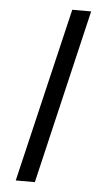

<svg xmlns="http://www.w3.org/2000/svg" viewBox="-52 -739 442 792"><g transform="rotate(5 168.5 -343.0)"><path d="M43.9 17.6 214.8 -704.1H293L123 17.6Z"/></g></svg>

Font: Post No Bills Jaffna SemiBold
Style: Regular
Weight: 600
Designer: Kosala Senevirathne, Siva Puranthara, Lasantha Premarathna, Tharique Azeez
Foundry: Mooniak
Version: Version 1.220 ; ttfautohint (v1.6)